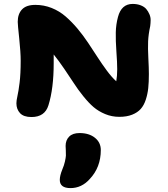

<svg xmlns="http://www.w3.org/2000/svg" viewBox="-20 -607 862 983"><path d="M141.1 -7.8Q101.1 -7.8 82.5 -27.8Q64 -47.9 64 -78.1Q64 -92.3 69.3 -115.5Q74.7 -138.7 80.3 -183.6Q85.9 -228.5 85.9 -295.9Q85.9 -339.4 78.4 -410.2Q70.8 -481 70.8 -495.1Q70.8 -535.6 92.8 -558.8Q114.7 -582 161.1 -582Q204.6 -582 244.4 -566.2Q284.2 -550.3 316.2 -522.5Q348.1 -494.6 376.5 -460.9Q404.8 -427.2 430.9 -388.2Q457 -349.1 479.5 -314.2Q502 -279.3 527.3 -245.1Q552.7 -210.9 575.2 -190.9Q580.1 -217.8 580.1 -252.9Q580.1 -286.1 575.9 -343.3Q571.8 -400.4 572.8 -441.2Q573.7 -481.9 584 -520Q601.6 -586.9 659.2 -586.9Q682.6 -586.9 700.9 -579.6Q719.2 -572.3 729 -560.5Q738.8 -548.8 745.1 -533.9Q751.5 -519 751.2 -503.4Q751 -487.8 749 -473.1Q739.7 -429.7 738.3 -394.8Q736.8 -359.9 739.5 -309.1Q742.2 -258.3 742.2 -228Q742.2 -186.5 739 -156Q735.8 -125.5 726.3 -96.4Q716.8 -67.4 700.4 -49.1Q684.1 -30.8 656.5 -19.8Q628.9 -8.8 590.8 -8.8Q552.7 -8.8 518.6 -22.9Q484.4 -37.1 459 -58.8Q433.6 -80.6 406 -115Q378.4 -149.4 358.2 -180.9Q337.9 -212.4 308.6 -255.1Q279.3 -297.9 254.9 -328.1V-283.2Q254.9 -154.3 228 -67.9Q209.5 -7.8 141.1 -7.8ZM340.8 356Q286.1 356 286.1 314Q286.1 292.5 298.8 261.2Q308.1 239.7 312.5 219.7Q316.9 199.7 317.4 189.5Q317.9 179.2 316.9 161.9Q315.9 144.5 315.9 140.1Q315.9 110.8 334 92.5Q352.1 74.2 387.2 74.2Q436 74.2 466.1 98.4Q496.1 122.6 496.1 161.1Q496.1 250 439 310.1Q397.9 356 340.8 356Z"/></svg>

Font: Shantell Sans Irregular Bouncy
Style: Regular
Weight: 800
Designer: Stephen Nixon, Anya Danilova, Shantell Martin
Foundry: Arrow Type
Version: Version 1.006;[9816181b4]